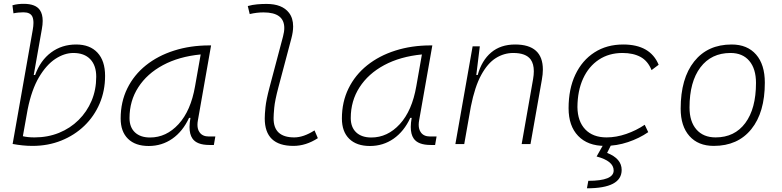

<svg xmlns="http://www.w3.org/2000/svg" viewBox="-20 -763 4142 1017"><path d="M152.3 9.8Q126 9.8 99.6 7.1Q73.2 4.4 46.9 -0.5L153.3 -604Q157.2 -625.5 157.2 -641.6Q157.2 -662.1 151.4 -674.8Q140.6 -697.8 104.5 -697.8Q91.3 -697.8 77.9 -696.5Q64.5 -695.3 51.3 -692.4L45.9 -734.9Q60.5 -739.3 75.4 -741Q90.3 -742.7 105.5 -742.7Q168.9 -742.7 191.4 -709.5Q206.1 -688 206.1 -652.3Q206.1 -632.8 201.7 -608.9L158.7 -365.7H166Q193.8 -442.9 250.7 -485.1Q307.6 -527.3 383.3 -527.3Q456.1 -527.3 496.3 -484.1Q536.6 -440.9 536.6 -361.3Q536.6 -282.2 507.8 -214.6Q479 -147 426.8 -96.7Q374.5 -46.4 304.4 -18.3Q234.4 9.8 152.3 9.8ZM126.5 -183.6 101.1 -41.5Q126.5 -35.2 163.1 -35.2Q232.9 -35.2 292.5 -59.3Q352.1 -83.5 396.2 -127.2Q440.4 -170.9 465.1 -229.2Q489.7 -287.6 489.7 -356.4Q489.7 -416.5 458 -449.5Q426.3 -482.4 368.7 -482.4Q321.3 -482.4 273.4 -451.2Q225.6 -419.9 186.5 -354Q147.5 -288.1 126.5 -183.6Z M767.6 10.3Q696.8 10.3 658 -27.8Q619.1 -65.9 619.1 -135.3Q619.1 -223.1 654.3 -294.7Q689.5 -366.2 752.9 -417Q816.4 -467.8 902.3 -495.1Q988.3 -522.5 1089.4 -522.5H1098.1L1028.3 -126Q1025.9 -113.3 1025.9 -102.1Q1025.9 -78.1 1036.6 -63Q1051.8 -40 1086.4 -40H1120.6L1112.8 4.9H1089.8Q1022 4.9 999 -29.8Q983.9 -51.8 983.9 -90.3Q983.9 -111.8 988.8 -138.7H981.4Q948.2 -66.9 892.8 -28.3Q837.4 10.3 767.6 10.3ZM774.9 -34.7Q860.8 -34.7 925.8 -105.5Q990.7 -176.3 1013.2 -306.2L1043 -474.6Q927.7 -463.4 843.3 -418Q758.8 -372.6 712.4 -300.5Q666 -228.5 666 -137.7Q666 -88.9 694.8 -61.8Q723.6 -34.7 774.9 -34.7Z M1534.2 9.8Q1382.3 9.8 1382.3 -135.7Q1382.3 -157.2 1386.2 -195.6Q1390.1 -233.9 1407.7 -300.3L1479 -569.3Q1485.8 -594.7 1485.8 -614.7Q1485.8 -697.3 1376 -697.3Q1339.4 -697.3 1302.7 -688.5L1292.5 -731Q1316.9 -737.8 1341.8 -740Q1366.7 -742.2 1391.6 -742.2Q1474.6 -742.2 1510.7 -695.3Q1532.7 -667 1532.7 -623Q1532.7 -594.7 1523.4 -559.6L1454.6 -300.3Q1436 -230 1432.6 -192.1Q1429.2 -154.3 1429.2 -138.2Q1427.7 -35.2 1538.6 -35.2Q1587.9 -35.2 1646 -72.3L1663.6 -31.2Q1600.6 9.8 1534.2 9.8Z M1939.5 10.3Q1868.7 10.3 1829.8 -27.8Q1791 -65.9 1791 -135.3Q1791 -223.1 1826.2 -294.7Q1861.3 -366.2 1924.8 -417Q1988.3 -467.8 2074.2 -495.1Q2160.2 -522.5 2261.2 -522.5H2270L2200.2 -126Q2197.8 -113.3 2197.8 -102.1Q2197.8 -78.1 2208.5 -63Q2223.6 -40 2258.3 -40H2292.5L2284.7 4.9H2261.7Q2193.8 4.9 2170.9 -29.8Q2155.8 -51.8 2155.8 -90.3Q2155.8 -111.8 2160.6 -138.7H2153.3Q2120.1 -66.9 2064.7 -28.3Q2009.3 10.3 1939.5 10.3ZM1946.8 -34.7Q2032.7 -34.7 2097.7 -105.5Q2162.6 -176.3 2185.1 -306.2L2214.8 -474.6Q2099.6 -463.4 2015.1 -418Q1930.7 -372.6 1884.3 -300.5Q1837.9 -228.5 1837.9 -137.7Q1837.9 -88.9 1866.7 -61.8Q1895.5 -34.7 1946.8 -34.7Z M2392.1 0 2483.4 -517.6H2521.5L2502.9 -365.7H2510.3Q2531.7 -442.9 2581.8 -485.1Q2631.8 -527.3 2708.5 -527.3Q2855.5 -527.3 2855.5 -394.5Q2855.5 -370.1 2850.1 -340.3L2790 0H2743.2L2803.7 -344.2Q2807.6 -366.7 2807.6 -385.7Q2807.6 -424.3 2791 -447.8Q2765.6 -482.4 2698.7 -482.4Q2649.4 -482.4 2606.2 -455.3Q2563 -428.2 2529.1 -366.2Q2495.1 -304.2 2474.1 -198.7L2439 0Z M3192.9 -35.2Q3244.1 -35.2 3297.1 -53.5Q3350.1 -71.8 3395 -102.1L3413.6 -63Q3366.2 -30.3 3306.4 -10.3Q3246.6 9.8 3183.6 9.8Q3093.3 9.8 3042.5 -43Q2991.7 -95.7 2991.7 -189.9Q2991.7 -292 3027.6 -367.7Q3063.5 -443.4 3128.7 -485.4Q3193.8 -527.3 3281.2 -527.3Q3424.3 -527.3 3468.8 -419.9L3431.2 -391.6Q3411.6 -440.4 3372.8 -461.4Q3334 -482.4 3277.3 -482.4Q3205.6 -482.4 3151.9 -446.8Q3098.1 -411.1 3068.6 -346.7Q3039.1 -282.2 3038.6 -195.8Q3039.6 -120.1 3080.1 -77.6Q3120.6 -35.2 3192.9 -35.2ZM3088.9 234.4 3096.2 194.8Q3230.5 194.8 3230.5 140.1Q3230.5 89.8 3140.1 65.9L3190.9 -23.9L3222.2 -5.9L3195.8 46.9Q3272.9 77.1 3272.9 137.2Q3272.9 234.4 3088.9 234.4Z M3760.7 9.8Q3678.2 9.8 3631.8 -42.5Q3585.4 -94.7 3585.4 -187.5Q3585.4 -347.7 3657 -437.5Q3728.5 -527.3 3855.5 -527.3Q3938.5 -527.3 3984.9 -474.1Q4031.2 -420.9 4031.2 -325.2Q4031.2 -167.5 3959.7 -78.9Q3888.2 9.8 3760.7 9.8ZM3770.5 -35.2Q3871.1 -35.2 3927.7 -111.3Q3984.4 -187.5 3984.4 -323.7Q3984.4 -398.4 3949 -440.4Q3913.6 -482.4 3849.6 -482.4Q3747.6 -482.4 3689.9 -406Q3632.3 -329.6 3632.3 -193.8Q3632.3 -119.1 3668.9 -77.1Q3705.6 -35.2 3770.5 -35.2Z"/></svg>

Font: CaskaydiaCove NF ExtraLight
Style: Italic
Weight: 200
Italic angle: -10°
Designer: Aaron Bell
Foundry: Saja Typeworks
Version: Version 2111.001; VTT 6.35;Nerd Fonts 3.2.1